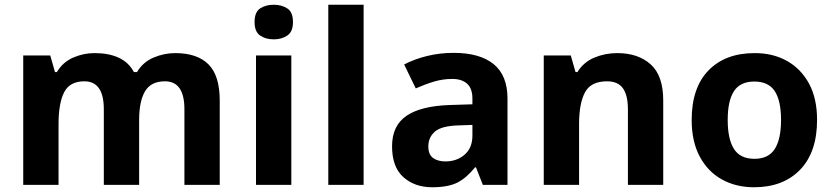

<svg xmlns="http://www.w3.org/2000/svg" viewBox="-20 -780 3512 810"><path d="M719 -556Q812 -556 859.5 -508.5Q907 -461 907 -356V0H758V-319Q758 -437 676 -437Q617 -437 592 -395Q567 -353 567 -274V0H418V-319Q418 -437 336 -437Q274 -437 250.5 -390.5Q227 -344 227 -257V0H78V-546H192L212 -476H220Q245 -518 288.5 -537Q332 -556 379 -556Q439 -556 481 -536.5Q523 -517 545 -476H558Q583 -518 627.5 -537Q672 -556 719 -556Z M1135 -760Q1168 -760 1192 -744.5Q1216 -729 1216 -687Q1216 -646 1192 -630Q1168 -614 1135 -614Q1101 -614 1077.5 -630Q1054 -646 1054 -687Q1054 -729 1077.5 -744.5Q1101 -760 1135 -760ZM1209 -546V0H1060V-546Z M1514 0H1365V-760H1514Z M1894 -557Q2004 -557 2062.5 -509.5Q2121 -462 2121 -364V0H2017L1988 -74H1984Q1949 -30 1910 -10Q1871 10 1803 10Q1730 10 1682 -32.5Q1634 -75 1634 -163Q1634 -250 1695 -291.5Q1756 -333 1878 -337L1973 -340V-364Q1973 -407 1950.5 -427Q1928 -447 1888 -447Q1848 -447 1810 -435.5Q1772 -424 1734 -407L1685 -508Q1729 -531 1782.5 -544Q1836 -557 1894 -557ZM1915 -251Q1843 -249 1815 -225Q1787 -201 1787 -162Q1787 -128 1807 -113.5Q1827 -99 1859 -99Q1907 -99 1940 -127.5Q1973 -156 1973 -208V-253Z M2584 -556Q2672 -556 2725 -508.5Q2778 -461 2778 -356V0H2629V-319Q2629 -378 2608 -407.5Q2587 -437 2541 -437Q2473 -437 2448 -390.5Q2423 -344 2423 -257V0H2274V-546H2388L2408 -476H2416Q2442 -518 2487.5 -537Q2533 -556 2584 -556Z M3427 -274Q3427 -138 3355.5 -64Q3284 10 3161 10Q3085 10 3025.5 -23Q2966 -56 2932 -119.5Q2898 -183 2898 -274Q2898 -410 2969 -483Q3040 -556 3164 -556Q3241 -556 3300 -523Q3359 -490 3393 -427.5Q3427 -365 3427 -274ZM3050 -274Q3050 -193 3076.5 -151.5Q3103 -110 3163 -110Q3222 -110 3248.5 -151.5Q3275 -193 3275 -274Q3275 -355 3248.5 -395.5Q3222 -436 3162 -436Q3103 -436 3076.5 -395.5Q3050 -355 3050 -274Z"/></svg>

Font: Noto Sans Gujarati UI
Style: Bold
Weight: 700
Designer: Jelle Bosma - Monotype Design Team, Universal Thirst
Foundry: Monotype Imaging Inc.
Version: Version 2.106; ttfautohint (v1.8.4.7-5d5b)